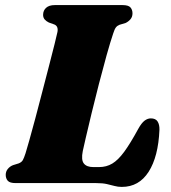

<svg xmlns="http://www.w3.org/2000/svg" viewBox="-20 -720 674 755"><path d="M358.5 0H42Q18.5 0 10.5 -9.2Q2.5 -18.5 2.5 -32.5Q2.5 -45.5 10.5 -55.5Q18.5 -65.5 31 -70.5L53.5 -77.5Q65 -82 69.8 -90.5Q74.5 -99 80.5 -117.5Q85 -131.5 95.2 -168Q105.5 -204.5 118.8 -254.2Q132 -304 146 -358Q160 -412 172.8 -461.2Q185.5 -510.5 194.5 -546.2Q203.5 -582 206 -594.5Q210 -617.5 193 -624L172 -631.5Q162.5 -636 156 -643.2Q149.5 -650.5 149.5 -661.5Q149.5 -678.5 161.2 -689.2Q173 -700 195.5 -700H461.5Q485 -700 493 -690.8Q501 -681.5 501 -667.5Q501 -653.5 492.8 -644Q484.5 -634.5 473.5 -629.5L450 -622.5Q441 -619 435.8 -612.2Q430.5 -605.5 425 -588Q414 -555.5 399.2 -502.8Q384.5 -450 369 -390Q353.5 -330 340 -274Q326.5 -218 317.2 -177.8Q308 -137.5 305.5 -126Q298.5 -91 309.8 -77Q321 -63 347 -63H369.5Q398.5 -63 421.5 -76.8Q444.5 -90.5 468.5 -123.2Q492.5 -156 523.5 -213Q536.5 -236.5 548.5 -245.5Q560.5 -254.5 573 -254.5Q592 -254.5 599.8 -242.2Q607.5 -230 607 -209.5Q602.5 -104 564.5 -44.5Q526.5 15 459 15Q443.5 15 430 11.2Q416.5 7.5 400.2 3.8Q384 0 358.5 0Z"/></svg>

Font: Fraunces 9pt S000 Black
Style: Italic
Weight: 900
Italic angle: -16°
Version: Version 1.000; ttfautohint (v1.8.3)